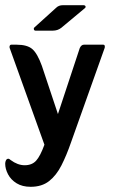

<svg xmlns="http://www.w3.org/2000/svg" viewBox="-26 -548 434 739"><path d="M111 -430Q106 -430 104.5 -434.5Q103 -439 106 -442L190 -518Q200 -528 216 -528H296Q301 -528 303 -524Q305 -520 300 -516L210 -441Q196 -430 177 -430ZM145 9 11 -364Q10 -368 11.5 -372Q13 -376 17 -376H38Q79 -376 98.5 -359Q118 -342 135 -295L197 -109L281 -363Q287 -376 297 -376H371Q376 -376 377 -372Q378 -368 377 -364L247 1Q230 50 210.5 88.5Q191 127 163 149Q135 171 92 171Q60 171 38 157.5Q16 144 5 123Q-6 102 -6 82Q-6 75 -3 69Q0 63 6 63Q8 63 10.5 64.5Q13 66 15 68Q42 88 69 88Q97 88 113 70.5Q129 53 145 9Z"/></svg>

Font: Zain
Style: Bold
Weight: 700
Designer: Zain,Boutros
Foundry: Mobile Telecommunications Company (Zain), 2024
Version: Version 1.50; ttfautohint (v1.8.4)